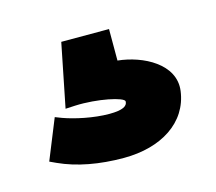

<svg xmlns="http://www.w3.org/2000/svg" viewBox="-51 -74 411 365"><g transform="rotate(-15 154.5 108.0)"><path d="M27 206C62 222 105 230 153 230C227 230 282 195 290 135C297 83 238 53 189 48V-14H95L70 111L89 110C133 108 184 119 184 127C184 136 175 142 148 142C117 142 81 134 59 126L46 121L14 200Z"/></g></svg>

Font: Charger Pro
Style: Blk
Weight: 900
Designer: Jasper
Foundry: Cannot Into Space Fonts
Version: Version 1.09